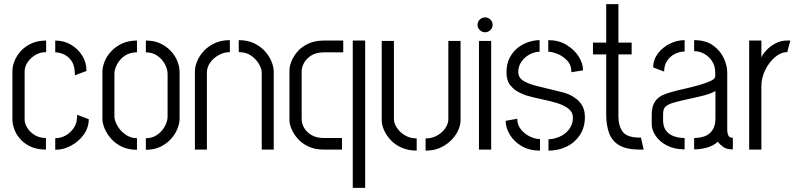

<svg xmlns="http://www.w3.org/2000/svg" viewBox="-20 -723 3858 928"><path d="M202 0Q157 0 125.5 -15.5Q94 -31 75 -54Q56 -77 48 -101.5Q40 -126 40 -144V-381Q40 -403 50 -428Q60 -453 80 -475.5Q100 -498 131 -512.5Q162 -527 203 -527V-471Q172 -471 148 -455.5Q124 -440 111.5 -419Q99 -398 99 -378V-144Q99 -126 112 -105Q125 -84 148 -70Q171 -56 202 -56ZM247 1V-55Q273 -55 296 -67.5Q319 -80 334.5 -101.5Q350 -123 352 -150L353 -168L409 -147Q409 -107 385.5 -73.5Q362 -40 324.5 -19.5Q287 1 247 1ZM342 -359 341 -379Q339 -411 324 -431Q309 -451 288 -460.5Q267 -470 247 -470V-527Q289 -527 323 -507Q357 -487 377.5 -454Q398 -421 398 -380Z M642 1Q601 1 570 -13.5Q539 -28 518 -51.5Q497 -75 486 -101Q475 -127 475 -149V-377Q475 -399 485.5 -425.5Q496 -452 517.5 -475Q539 -498 570 -512.5Q601 -527 642 -527V-470Q607 -470 583 -453.5Q559 -437 546 -412.5Q533 -388 533 -365V-161Q533 -141 547 -116Q561 -91 586 -73Q611 -55 642 -55ZM685 1V-55Q718 -55 741.5 -72.5Q765 -90 777.5 -114Q790 -138 790 -159V-365Q790 -388 777.5 -412Q765 -436 741.5 -453Q718 -470 685 -470V-527Q726 -527 756 -512.5Q786 -498 807 -475Q828 -452 838 -425.5Q848 -399 848 -377V-149Q848 -127 837.5 -100.5Q827 -74 806 -51Q785 -28 755 -13.5Q725 1 685 1Z M922 -377Q922 -401 933 -427.5Q944 -454 965.5 -477Q987 -500 1018.5 -514.5Q1050 -529 1091 -529V-471Q1063 -471 1037.5 -457Q1012 -443 996 -420.5Q980 -398 980 -372V0H922ZM1245 -372Q1245 -390 1232 -413Q1219 -436 1194.5 -453.5Q1170 -471 1134 -471V-529Q1175 -529 1206.5 -514.5Q1238 -500 1259.5 -476.5Q1281 -453 1292 -426.5Q1303 -400 1303 -377V0H1245Z M1546 0Q1503 0 1471.5 -14.5Q1440 -29 1420 -51.5Q1400 -74 1389.5 -98.5Q1379 -123 1379 -142V-383Q1379 -403 1389 -427.5Q1399 -452 1418.5 -474.5Q1438 -497 1470 -512Q1502 -527 1546 -527H1639V-470H1546Q1508 -470 1484 -454.5Q1460 -439 1449 -418Q1438 -397 1438 -380V-146Q1438 -126 1450 -105Q1462 -84 1486 -70Q1510 -56 1544 -56H1633V0ZM1685 185V-527H1745V185Z M2037 5V-54Q2069 -54 2094 -68.5Q2119 -83 2133 -104.5Q2147 -126 2147 -147V-525H2206V-140Q2206 -121 2196 -96.5Q2186 -72 2164.5 -49Q2143 -26 2111.5 -10.5Q2080 5 2037 5ZM1994 5Q1952 5 1919.5 -10Q1887 -25 1866.5 -48Q1846 -71 1835.5 -95.5Q1825 -120 1825 -140V-525H1884V-147Q1884 -127 1898.5 -105Q1913 -83 1938 -68.5Q1963 -54 1994 -54Z M2295 0V-525H2354V0ZM2325 -567Q2310 -567 2299 -577.5Q2288 -588 2288 -603Q2288 -618 2299 -628.5Q2310 -639 2325 -639Q2339 -639 2350 -628.5Q2361 -618 2361 -603Q2361 -588 2350 -577.5Q2339 -567 2325 -567Z M2631 5V-50Q2655 -50 2683 -61.5Q2711 -73 2730 -97Q2749 -121 2749 -156Q2749 -180 2729 -196.5Q2709 -213 2676.5 -223.5Q2644 -234 2604.5 -242Q2565 -250 2526 -261Q2510 -266 2487 -277.5Q2464 -289 2446 -311.5Q2428 -334 2428 -373Q2428 -415 2444 -445Q2460 -475 2484.5 -493.5Q2509 -512 2536.5 -520.5Q2564 -529 2588 -529V-473Q2565 -473 2541 -460.5Q2517 -448 2501 -426Q2485 -404 2485 -375Q2485 -348 2509.5 -332.5Q2534 -317 2580.5 -306Q2627 -295 2695 -278Q2709 -275 2727.5 -267.5Q2746 -260 2764.5 -246Q2783 -232 2795 -210.5Q2807 -189 2807 -157Q2807 -108 2783.5 -71.5Q2760 -35 2720 -15Q2680 5 2631 5ZM2590 5Q2538 5 2501 -17Q2464 -39 2444 -72.5Q2424 -106 2424 -139L2480 -149Q2480 -120 2497.5 -98Q2515 -76 2540.5 -63.5Q2566 -51 2590 -51ZM2742 -374Q2742 -408 2721.5 -430Q2701 -452 2674.5 -462.5Q2648 -473 2630 -473V-529Q2680 -529 2717.5 -506.5Q2755 -484 2776.5 -450.5Q2798 -417 2798 -383Z M3067 0Q3005 -1 2971 -22Q2937 -43 2923.5 -81Q2910 -119 2910 -171V-460H2846V-517H2910V-703H2969V-517H3033V-460H2969V-162Q2969 -114 2990 -86Q3011 -58 3072 -58H3078L3091 0Z M3289 -1Q3240 -1 3204 -19.5Q3168 -38 3149 -66.5Q3130 -95 3130 -123V-170Q3130 -186 3133.5 -202.5Q3137 -219 3147.5 -234.5Q3158 -250 3180 -262Q3196 -270 3226.5 -278.5Q3257 -287 3293 -295Q3329 -303 3361.5 -312.5Q3394 -322 3415.5 -332Q3437 -342 3437 -355V-372Q3437 -405 3421 -428.5Q3405 -452 3381.5 -464Q3358 -476 3335 -476V-529Q3390 -529 3425 -504.5Q3460 -480 3477.5 -443.5Q3495 -407 3495 -372V-90Q3495 -84 3499.5 -70.5Q3504 -57 3522 -57V-1Q3492 -1 3476.5 -12Q3461 -23 3449 -38Q3430 -19 3398 -10Q3366 -1 3335 -1V-56Q3360 -56 3383.5 -63.5Q3407 -71 3422.5 -92.5Q3438 -114 3438 -152V-283Q3415 -270 3379.5 -261Q3344 -252 3306 -244Q3268 -236 3238 -227.5Q3208 -219 3196 -207Q3185 -197 3185 -171V-137Q3186 -108 3200.5 -90Q3215 -72 3238.5 -64Q3262 -56 3289 -56ZM3190 -377 3137 -397Q3137 -434 3159.5 -464Q3182 -494 3217 -511.5Q3252 -529 3289 -529V-474Q3264 -474 3241 -462Q3218 -450 3204 -428.5Q3190 -407 3190 -377Z M3601 0V-527H3660V-446Q3668 -463 3685.5 -481.5Q3703 -500 3728.5 -513.5Q3754 -527 3784 -527Q3788 -527 3791.5 -527Q3795 -527 3800 -527L3785 -471Q3754 -471 3725.5 -446.5Q3697 -422 3678.5 -384.5Q3660 -347 3660 -307V0Z"/></svg>

Font: Stick No Bills Light
Style: Regular
Weight: 300
Version: Version 2.000